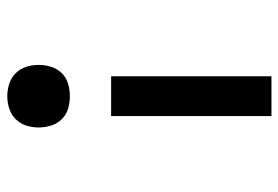

<svg xmlns="http://www.w3.org/2000/svg" viewBox="-142 -634 783 540"><g transform="rotate(90 250.0 -363.5)"><path d="M306 -284H194V-735H306ZM250 8Q232 8 215 2.5Q198 -3 185.5 -15.5Q173 -28 167.5 -45Q162 -62 162 -80Q162 -98 167.5 -115.5Q173 -133 185.5 -145.5Q198 -158 215 -163Q232 -168 250 -168Q268 -168 285 -163Q302 -158 314.5 -145.5Q327 -133 332.5 -115.5Q338 -98 338 -80Q338 -62 332.5 -45Q327 -28 314.5 -15.5Q302 -3 285 2.5Q268 8 250 8Z"/></g></svg>

Font: Iosevka Custom
Style: Bold
Weight: 700
Monospace: yes
Designer: Belleve Invis
Foundry: Belleve Invis
Version: Version 30.3.3; ttfautohint (v1.8.3)